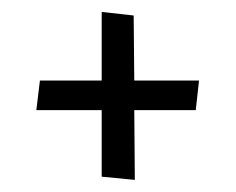

<svg xmlns="http://www.w3.org/2000/svg" viewBox="-20 -382 389 317"><path d="M201.7 -200.2 202.6 -85 147.9 -90.3V-200.2H40L45.9 -249H147.9V-362.3L200.7 -356.4L201.7 -249H308.6L303.2 -200.2Z"/></svg>

Font: Neuton
Style: Regular
Weight: 400
Designer: Brian M Zick
Version: Version 1.3